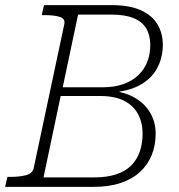

<svg xmlns="http://www.w3.org/2000/svg" viewBox="-39 -730 700 750"><path d="M352 -355H198L131 -37H328Q379 -37 415 -49Q451 -61 473.5 -83.5Q496 -106 507 -138Q518 -170 518 -208Q518 -250 500.5 -283.5Q483 -317 446.5 -336Q410 -355 352 -355ZM395 -673H266L206 -389H361Q408 -389 443 -401.5Q478 -414 501.5 -436.5Q525 -459 536.5 -489Q548 -519 548 -554Q548 -592 532.5 -618.5Q517 -645 483.5 -659Q450 -673 395 -673ZM372 -368 430 -380 425 -360 372 -377Q437 -375 480.5 -352Q524 -329 546.5 -291.5Q569 -254 569 -208Q569 -162 553.5 -124Q538 -86 507.5 -58Q477 -30 431.5 -15Q386 0 325 0H-19L-10 -39H1Q38 -39 63.5 -46Q89 -53 93 -75L212 -635Q217 -657 194.5 -664Q172 -671 135 -671H124L133 -710H397Q466 -710 510 -690.5Q554 -671 575.5 -636Q597 -601 597 -555Q597 -502 572.5 -459.5Q548 -417 498.5 -393Q449 -369 372 -368Z"/></svg>

Font: Roboto Serif 20pt Thin
Style: Italic
Weight: 250
Italic angle: -10°
Version: Version 1.007